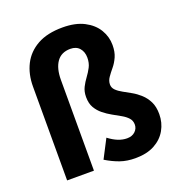

<svg xmlns="http://www.w3.org/2000/svg" viewBox="-145 -933 1006 1070"><g transform="rotate(-20 358.0 -398.0)"><path d="M477 14Q427 14 387 0Q347 -14 306 -39L363 -149Q392 -127 418.5 -116.5Q445 -106 471 -106Q501 -106 519 -123Q537 -140 537 -164Q537 -187 522.5 -203Q508 -219 485 -232Q462 -245 436 -259.5Q410 -274 387 -292.5Q364 -311 349 -336.5Q334 -362 334 -400Q334 -433 346.5 -457.5Q359 -482 375 -503.5Q391 -525 403.5 -549Q416 -573 416 -605Q416 -639 397 -661Q378 -683 343 -683Q289 -683 262 -644.5Q235 -606 235 -538V0H76V-556Q76 -630 105 -687Q134 -744 193 -777Q252 -810 343 -810Q419 -810 470 -783.5Q521 -757 546.5 -714.5Q572 -672 572 -623Q572 -582 559 -553Q546 -524 528 -502.5Q510 -481 496.5 -461.5Q483 -442 483 -420Q483 -401 497.5 -386.5Q512 -372 535 -359.5Q558 -347 583.5 -332.5Q609 -318 632 -297Q655 -276 670 -246Q685 -216 685 -172Q685 -121 661 -78.5Q637 -36 591 -11Q545 14 477 14Z"/></g></svg>

Font: Noto Sans SC ExtraBold
Style: Regular
Weight: 800
Designer: Ryoko NISHIZUKA 西塚涼子 (kana, bopomofo & ideographs); Paul D. Hunt (Latin, Greek & Cyrillic); Sandoll Communications 산돌커뮤니
Foundry: Adobe
Version: Version 2.004-H2;hotconv 1.0.118;makeotfexe 2.5.65603